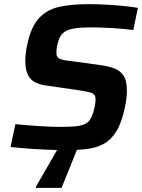

<svg xmlns="http://www.w3.org/2000/svg" viewBox="-20 -716 685 926"><path d="M300 8Q257 8 208.5 6Q160 4 113.5 0.5Q67 -3 31 -7L54 -117Q108 -112 168 -108Q228 -104 267 -104Q317 -104 346 -107Q375 -110 394 -120Q411 -129 421 -151Q431 -173 436 -197.5Q441 -222 441 -238Q441 -260 424 -267Q407 -274 358 -281L206 -303Q146 -311 124 -340Q102 -369 102 -421Q102 -439 104.5 -461.5Q107 -484 113 -508Q131 -590 170 -630.5Q209 -671 268 -683.5Q327 -696 406 -696Q449 -696 493.5 -693.5Q538 -691 578 -687Q618 -683 645 -678L623 -571Q581 -577 523.5 -580.5Q466 -584 417 -584Q328 -584 297 -566Q272 -552 262 -520Q252 -488 252 -460Q252 -440 266.5 -433Q281 -426 318 -422L465 -402Q500 -397 529 -387Q558 -377 575 -352.5Q592 -328 592 -280Q592 -263 589.5 -240.5Q587 -218 581 -192Q566 -122 540.5 -81.5Q515 -41 480 -22Q445 -3 400 2.5Q355 8 300 8ZM153 190V185L270 -18H359V-13L277 190Z"/></svg>

Font: Saira SemiBold
Style: Italic
Weight: 600
Italic angle: -12°
Designer: Hector Gatti with collaboration of the Omnibus-Type team
Foundry: Omnibus-Type
Version: Version 1.100; ttfautohint (v1.8.3)